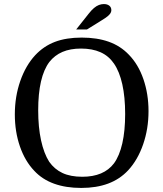

<svg xmlns="http://www.w3.org/2000/svg" viewBox="-20 -915 804 945"><path d="M711 -368Q711 -281 684.5 -204.5Q658 -128 611 -77Q570 -33 512.5 -11.5Q455 10 380 10Q304 10 246 -11Q188 -32 149 -74Q103 -122 78 -194.5Q53 -267 53 -352Q53 -439 79.5 -515.5Q106 -592 153 -643Q195 -688 250.5 -709Q306 -730 382 -730Q458 -730 515.5 -709.5Q573 -689 614 -646Q661 -598 686 -525Q711 -452 711 -368ZM168 -372Q168 -289 182 -224.5Q196 -160 222 -119Q248 -82 287.5 -63.5Q327 -45 385 -45Q491 -45 541 -111Q568 -148 582 -209.5Q596 -271 596 -354Q596 -437 582 -500Q568 -563 541 -602Q515 -640 474.5 -658Q434 -676 379 -676Q326 -676 287.5 -659.5Q249 -643 223 -610Q168 -537 168 -372ZM355 -770 416 -847Q430 -865 442.5 -875.5Q455 -886 467 -890.5Q479 -895 491 -895Q508 -895 518 -887Q528 -879 528 -865Q528 -855 520.5 -845.5Q513 -836 497 -825.5Q481 -815 455 -799L408 -770Z"/></svg>

Font: Domine
Style: Regular
Weight: 400
Designer: Pablo Impallari, Rodrigo Fuenzalida, Brenda Gallo
Foundry: Pablo Impallari, Rodrigo Fuenzalida, Brenda Gallo
Version: Version 2.000;September 19, 2022;FontCreator 14.0.0.2877 64-